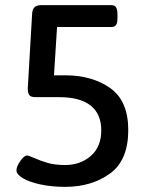

<svg xmlns="http://www.w3.org/2000/svg" viewBox="-20 -720 575 747"><path d="M44 -57Q44 -72 59 -93.5Q74 -115 85 -115Q89 -115 96.5 -112Q104 -109 109 -107Q138 -94 166 -86Q194 -78 233 -78Q293 -78 333.5 -113.5Q374 -149 374 -213Q374 -276 333 -309Q292 -342 210 -342H118Q101 -342 94.5 -349.5Q88 -357 88 -375L105 -667Q106 -684 114.5 -692Q123 -700 140 -700H414Q426 -700 431.5 -691.5Q437 -683 437 -664V-648Q437 -631 431.5 -623Q426 -615 414 -615H202L190 -427H234Q338 -427 408.5 -377.5Q479 -328 479 -214Q479 -96 407.5 -44.5Q336 7 234 7Q181 7 137 -2.5Q93 -12 68.5 -27Q44 -42 44 -57Z"/></svg>

Font: Asap-Medium
Style: Regular
Weight: 500
Designer: Pablo Cosgaya
Foundry: Omnibus-Type
Version: Version 2.000; ttfautohint (v1.8)